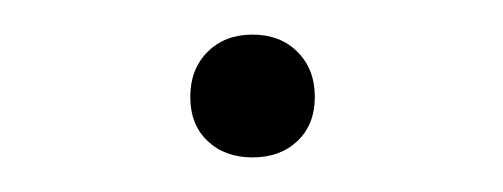

<svg xmlns="http://www.w3.org/2000/svg" viewBox="-20 -87 291 111"><path d="M152 -5.5Q142 4 126 4Q110 4 100 -5.5Q90 -15 90 -31Q90 -47 100 -57Q110 -67 126 -67Q142 -67 152 -57Q162 -47 162 -31Q162 -15 152 -5.5Z"/></svg>

Font: EauTestText Light
Style: Regular
Weight: 300
Designer: Christian Thalmann (Catharsis Fonts)
Version: Version 0.001;PS 000.001;hotconv 1.0.88;makeotf.lib2.5.64775